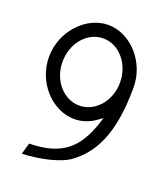

<svg xmlns="http://www.w3.org/2000/svg" viewBox="-112 -654 637 734"><g transform="rotate(20 207.0 -287.0)"><path d="M32 -383C32 -278 114 -192 204 -192C234 -192 263 -202 287 -219L308 -234L299 -206C264 -105 211 -47 74 -45L61 1C134 -2 215 -20 254 -50C323 -103 376 -189 376 -383C376 -488 294 -575 204 -575C115 -575 32 -488 32 -383ZM87 -383C87 -459 139 -520 204 -520C268 -520 321 -459 321 -383C321 -307 268 -247 204 -247C140 -247 87 -307 87 -383Z"/></g></svg>

Font: Charger Sport
Style: ExLitNrw
Weight: 200
Designer: Jasper
Foundry: Cannot Into Space Fonts
Version: Version 1.1